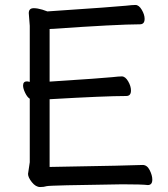

<svg xmlns="http://www.w3.org/2000/svg" viewBox="-20 -738 678 774"><path d="M142 16Q124 16 108.5 -3.5Q93 -23 93 -37L100 -84V-340Q90 -346 81.5 -363.5Q73 -381 73 -393Q73 -410 89 -410L100 -408V-634L96 -685Q96 -705 116 -705Q131 -705 151 -699L171 -692Q453 -711 488 -715Q514 -718 526 -718Q540 -718 551.5 -698.5Q563 -679 563 -662Q563 -640 544 -640Q456 -640 180 -621V-409Q397 -423 433 -427Q459 -430 471 -430Q485 -430 496.5 -410.5Q508 -391 508 -373Q508 -351 489 -351Q404 -351 180 -338V-65Q523 -71 555 -73Q573 -73 583.5 -52Q594 -31 594 -14Q594 8 576 8Q552 5 473 5Q179 9 168 12.5Q157 16 142 16Z"/></svg>

Font: linja waso lili
Style: Bold
Weight: 400
Designer: Fontworks Inc.
Version: Version 1.000;August 6, 2022;FontCreator 14.0.0.2814 64-bit